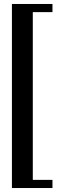

<svg xmlns="http://www.w3.org/2000/svg" viewBox="-20 -804 334 966"><path d="M40 142V-784H244V-743H145V101H244V142Z"/></svg>

Font: Baskervville SC
Style: Regular
Weight: 400
Designer: Alexis Faudot, Rémi Forte, Morgane Pierson, Rafael Ribas, Tanguy Vanlaeys, Rosalie Wagner, Thomas Huot-Marchand
Foundry: ANRT
Version: Version 1.100